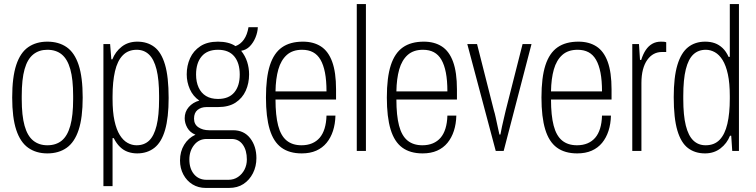

<svg xmlns="http://www.w3.org/2000/svg" viewBox="-20 -743 3719 945"><path d="M213 12Q158 12 119 -15.5Q80 -43 60 -103.5Q40 -164 40 -263Q40 -363 60 -423.5Q80 -484 119 -511Q158 -538 213 -538Q269 -538 308 -511Q347 -484 367 -423.5Q387 -363 387 -263Q387 -164 367 -103.5Q347 -43 308 -15.5Q269 12 213 12ZM213 -28Q256 -28 284 -51Q312 -74 326 -124Q340 -174 340 -255V-271Q340 -353 326 -402.5Q312 -452 284 -475Q256 -498 213 -498Q172 -498 143.5 -475Q115 -452 101 -402.5Q87 -353 87 -271V-255Q87 -174 101 -124Q115 -74 143.5 -51Q172 -28 213 -28Z M489 173V-526H522L528 -451H533Q548 -489 579.5 -513.5Q611 -538 656 -538Q705 -538 739.5 -512Q774 -486 792 -425.5Q810 -365 810 -261Q810 -164 792.5 -103.5Q775 -43 740 -15.5Q705 12 655 12Q631 12 609.5 4.5Q588 -3 570.5 -20Q553 -37 540 -63H534V173ZM652 -28Q690 -28 714 -51Q738 -74 750.5 -124Q763 -174 763 -255V-271Q763 -351 750.5 -401Q738 -451 713.5 -474.5Q689 -498 653 -498Q611 -498 584.5 -471Q558 -444 546 -392.5Q534 -341 534 -269V-256Q534 -192 543.5 -148.5Q553 -105 569.5 -78.5Q586 -52 607.5 -40Q629 -28 652 -28Z M993 182Q956 182 927.5 164.5Q899 147 882.5 116Q866 85 866 47Q866 3 886.5 -30.5Q907 -64 942 -80Q915 -91 902 -114Q889 -137 889 -161Q889 -193 909 -216Q929 -239 961 -248Q930 -269 914.5 -304Q899 -339 899 -377Q899 -420 915.5 -456.5Q932 -493 966 -515.5Q1000 -538 1053 -538Q1079 -538 1101 -532.5Q1123 -527 1139 -516Q1164 -525 1180.5 -548.5Q1197 -572 1203 -609H1249Q1248 -584 1237.5 -558.5Q1227 -533 1209.5 -515Q1192 -497 1167 -493Q1187 -468 1196.5 -438.5Q1206 -409 1206 -377Q1206 -333 1189.5 -296.5Q1173 -260 1139.5 -238Q1106 -216 1052 -216H996Q970 -216 952.5 -202Q935 -188 935 -159Q935 -131 956.5 -116.5Q978 -102 1009 -102H1127Q1181 -102 1211.5 -62.5Q1242 -23 1242 35Q1242 76 1225 109.5Q1208 143 1178.5 162.5Q1149 182 1107 182ZM997 142H1104Q1131 142 1151.5 128Q1172 114 1183.5 91.5Q1195 69 1195 42Q1195 -3 1175 -31Q1155 -59 1120 -59H997Q959 -59 935.5 -29.5Q912 0 912 42Q912 87 935 114.5Q958 142 997 142ZM1053 -256Q1106 -256 1133 -288Q1160 -320 1160 -376Q1160 -433 1133 -465.5Q1106 -498 1053 -498Q1000 -498 972.5 -465.5Q945 -433 945 -376Q945 -340 957.5 -312.5Q970 -285 994 -270.5Q1018 -256 1053 -256Z M1465 12Q1404 12 1365 -16.5Q1326 -45 1307.5 -106Q1289 -167 1289 -263Q1289 -362 1308.5 -422Q1328 -482 1368 -510Q1408 -538 1471 -538Q1523 -538 1559.5 -514.5Q1596 -491 1615 -439Q1634 -387 1634 -303V-253H1336Q1336 -175 1349 -125Q1362 -75 1390.5 -51.5Q1419 -28 1464 -28Q1493 -28 1515.5 -37.5Q1538 -47 1553.5 -65Q1569 -83 1577.5 -110.5Q1586 -138 1587 -174H1631Q1630 -133 1619 -99Q1608 -65 1587.5 -40Q1567 -15 1536.5 -1.5Q1506 12 1465 12ZM1336 -293H1587Q1587 -347 1579.5 -385.5Q1572 -424 1557.5 -449Q1543 -474 1520.5 -486Q1498 -498 1467 -498Q1420 -498 1391.5 -472.5Q1363 -447 1350 -401.5Q1337 -356 1336 -293Z M1736 0V-723H1781V0Z M2060 12Q1999 12 1960 -16.5Q1921 -45 1902.5 -106Q1884 -167 1884 -263Q1884 -362 1903.5 -422Q1923 -482 1963 -510Q2003 -538 2066 -538Q2118 -538 2154.5 -514.5Q2191 -491 2210 -439Q2229 -387 2229 -303V-253H1931Q1931 -175 1944 -125Q1957 -75 1985.5 -51.5Q2014 -28 2059 -28Q2088 -28 2110.5 -37.5Q2133 -47 2148.5 -65Q2164 -83 2172.5 -110.5Q2181 -138 2182 -174H2226Q2225 -133 2214 -99Q2203 -65 2182.5 -40Q2162 -15 2131.5 -1.5Q2101 12 2060 12ZM1931 -293H2182Q2182 -347 2174.5 -385.5Q2167 -424 2152.5 -449Q2138 -474 2115.5 -486Q2093 -498 2062 -498Q2015 -498 1986.5 -472.5Q1958 -447 1945 -401.5Q1932 -356 1931 -293Z M2420 0 2280 -526H2328L2411 -199Q2415 -187 2419.5 -166Q2424 -145 2429 -122Q2434 -99 2438 -81H2443Q2446 -97 2450.5 -119Q2455 -141 2460.5 -162.5Q2466 -184 2469 -199L2552 -526H2596L2459 0Z M2821 12Q2760 12 2721 -16.5Q2682 -45 2663.5 -106Q2645 -167 2645 -263Q2645 -362 2664.5 -422Q2684 -482 2724 -510Q2764 -538 2827 -538Q2879 -538 2915.5 -514.5Q2952 -491 2971 -439Q2990 -387 2990 -303V-253H2692Q2692 -175 2705 -125Q2718 -75 2746.5 -51.5Q2775 -28 2820 -28Q2849 -28 2871.5 -37.5Q2894 -47 2909.5 -65Q2925 -83 2933.5 -110.5Q2942 -138 2943 -174H2987Q2986 -133 2975 -99Q2964 -65 2943.5 -40Q2923 -15 2892.5 -1.5Q2862 12 2821 12ZM2692 -293H2943Q2943 -347 2935.5 -385.5Q2928 -424 2913.5 -449Q2899 -474 2876.5 -486Q2854 -498 2823 -498Q2776 -498 2747.5 -472.5Q2719 -447 2706 -401.5Q2693 -356 2692 -293Z M3092 0V-526H3125L3130 -448H3136Q3145 -477 3158.5 -497Q3172 -517 3190.5 -527.5Q3209 -538 3233 -538Q3242 -538 3248 -537.5Q3254 -537 3259 -535V-487H3237Q3216 -487 3198 -477.5Q3180 -468 3166 -448.5Q3152 -429 3144.5 -400.5Q3137 -372 3137 -334V0Z M3450 12Q3401 12 3366.5 -14Q3332 -40 3314 -100.5Q3296 -161 3296 -265Q3296 -363 3314 -423Q3332 -483 3366.5 -510.5Q3401 -538 3451 -538Q3477 -538 3498 -530.5Q3519 -523 3536.5 -506.5Q3554 -490 3566 -463H3572V-723H3617V0H3584L3579 -75H3573Q3558 -37 3526 -12.5Q3494 12 3450 12ZM3453 -28Q3496 -28 3522 -55Q3548 -82 3560 -133.5Q3572 -185 3572 -257V-270Q3572 -334 3562.5 -377.5Q3553 -421 3536.5 -447.5Q3520 -474 3498.5 -486Q3477 -498 3454 -498Q3417 -498 3392.5 -475Q3368 -452 3355.5 -402Q3343 -352 3343 -271V-255Q3343 -175 3355.5 -125Q3368 -75 3392.5 -51.5Q3417 -28 3453 -28Z"/></svg>

Font: Archivo Condensed Thin
Style: Regular
Weight: 250
Width: 3
Designer: Hector Gatti
Foundry: Omnibus-Type
Version: Version 2.001